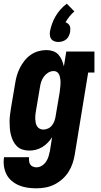

<svg xmlns="http://www.w3.org/2000/svg" viewBox="-27 -810 547 1043"><path d="M171 213Q146 213 122 209.5Q98 206 76.5 197Q55 188 37 173Q19 158 8.5 137.5Q-2 117 -5.5 93Q-9 69 -5 44H131Q130 54 131 64.5Q132 75 137 83Q142 91 151.5 95Q161 99 171 99Q186 99 200 90.5Q214 82 223 68.5Q232 55 236.5 40.5Q241 26 244 11L256 -65Q246 -49 232.5 -35Q219 -21 202.5 -11Q186 -1 168 3.5Q150 8 132 8Q113 8 95.5 2.5Q78 -3 65.5 -15Q53 -27 45 -43Q37 -59 32.5 -76.5Q28 -94 26.5 -112.5Q25 -131 25 -149.5Q25 -168 27.5 -187Q30 -206 33 -225L55 -355Q58 -376 64 -397.5Q70 -419 80.5 -440Q91 -461 105.5 -479.5Q120 -498 139 -511.5Q158 -525 180.5 -531.5Q203 -538 225 -538Q244 -538 261.5 -532Q279 -526 290.5 -513Q302 -500 309 -483.5Q316 -467 320 -449L333 -530H486V-416H452L379 30Q375 54 367 78Q359 102 345 124Q331 146 311 163.5Q291 181 268 192.5Q245 204 220 208.5Q195 213 171 213ZM208 -106Q221 -106 234 -112Q247 -118 255.5 -129Q264 -140 268.5 -152.5Q273 -165 275 -178L297 -308Q298 -317 299 -325.5Q300 -334 301 -343Q302 -352 302 -360.5Q302 -369 301 -377.5Q300 -386 298 -394Q296 -402 292 -409Q288 -416 280.5 -420Q273 -424 265 -424Q249 -424 235 -415.5Q221 -407 211.5 -394Q202 -381 197 -366Q192 -351 190 -336L168 -206Q166 -195 165 -184.5Q164 -174 164.5 -163.5Q165 -153 167 -143Q169 -133 174 -124.5Q179 -116 188.5 -111Q198 -106 208 -106ZM290 -582Q279 -582 269 -585.5Q259 -589 252.5 -596.5Q246 -604 244.5 -615Q243 -626 244 -637Q248 -659 255.5 -680Q263 -701 274.5 -721Q286 -741 301.5 -758.5Q317 -776 336 -790L377 -748Q362 -735 350 -720Q338 -705 329 -689Q337 -686 343 -681Q349 -676 352 -669Q355 -662 355 -653.5Q355 -645 354 -637Q352 -626 347 -615Q342 -604 333 -596.5Q324 -589 312.5 -585.5Q301 -582 290 -582Z"/></svg>

Font: Iosevka Slab Heavy
Style: Italic
Weight: 900
Italic angle: -9°
Monospace: yes
Designer: Belleve Invis
Foundry: Belleve Invis
Version: Version 11.1.0; ttfautohint (v1.8.3)